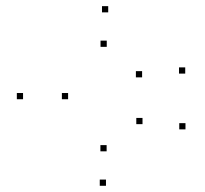

<svg xmlns="http://www.w3.org/2000/svg" viewBox="-20 -576 660 618"><path d="M323.2 -88.9V-108.9H303.2V-88.9ZM199.2 -256.6V-276.6H179.2V-256.6ZM323.6 -425.2V-445.2H303.6V-425.2ZM437.4 -327V-347H417.4V-327ZM576.2 -339.1V-359.1H556.2V-339.1ZM328.3 -536.2V-556.2H308.3V-536.2ZM54.2 -256.6V-276.6H34.2V-256.6ZM321.1 22V2H301.1V22ZM577 -159.6V-179.6H557V-159.6ZM438.7 -176.4V-196.4H418.7V-176.4Z"/></svg>

Font: Monaspace Neon Dots Var
Style: Regular
Weight: 400
Designer: Riley Cran and the Lettermatic Team
Version: Version 1.100 (Monaspace Neon Dots)